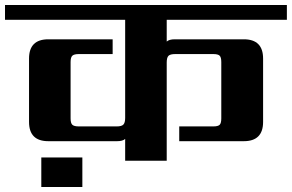

<svg xmlns="http://www.w3.org/2000/svg" viewBox="-40 -642 1166 767"><path d="M125 105V-13H289V105ZM1106 -563H626V-476Q636 -485 658 -485H934Q1011 -485 1011 -408V-155Q1011 -78 934 -78H676V-137H812Q831 -137 837.5 -143.5Q844 -150 844 -169V-394Q844 -413 837.5 -419.5Q831 -426 812 -426H660Q640 -426 633 -419Q626 -412 626 -392V0H460V-87Q450 -78 428 -78H153Q76 -78 76 -155V-408Q76 -485 153 -485H410V-426H275Q256 -426 249 -419.5Q242 -413 242 -394V-169Q242 -150 249 -143.5Q256 -137 275 -137H426Q446 -137 453 -144.5Q460 -152 460 -171V-563H-20V-622H1106Z"/></svg>

Font: Sarpanch
Style: Bold
Weight: 700
Designer: Manushi Parikh (Devanagari and Latin), Jyotish Sonowal (Devanagari)
Foundry: Indian Type Foundry
Version: Version 2.004;PS 1.0;hotconv 1.0.78;makeotf.lib2.5.61930; tt